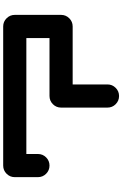

<svg xmlns="http://www.w3.org/2000/svg" viewBox="193 -941 748 1174"><g transform="rotate(-90 567.0 -354.0)"><path d="M992.2 -708.5Q1021.5 -708.5 1042.2 -687.7Q1063 -667 1063 -637.7V-354.5Q1063 -325.2 1042.2 -304.4Q1021.5 -283.7 992.2 -283.7H637.7V-70.8Q637.7 -41.5 616.9 -20.8Q596.2 0 566.9 0Q537.6 0 516.8 -20.8Q496.1 -41.5 496.1 -70.8V-354.5Q496.1 -383.8 516.8 -404.5Q537.6 -425.3 566.9 -425.3H921.4V-566.9H212.4V-496.1Q212.4 -466.8 191.7 -446Q170.9 -425.3 141.6 -425.3Q112.3 -425.3 91.6 -446Q70.8 -466.8 70.8 -496.1V-637.7Q70.8 -667 91.6 -687.7Q112.3 -708.5 141.6 -708.5Z"/></g></svg>

Font: Robtronika
Style: Regular
Weight: 400
Designer: GGBot
Version: 1.00